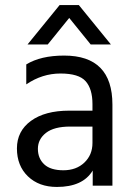

<svg xmlns="http://www.w3.org/2000/svg" viewBox="-20 -735 532 760"><path d="M169 -559H89L216 -715H292L419 -559H339L254 -664ZM205 5Q134 5 90.5 -37Q47 -79 47 -147.5Q47 -216 102.5 -256.5Q158 -297 254 -297H346V-323Q346 -383 319 -413.5Q292 -444 219.5 -444Q147 -444 84 -401V-480Q141 -515 234 -515Q425 -515 425 -321V0H347V-60Q308 5 205 5ZM346 -169V-234H258Q194 -234 162 -209Q130 -184 130 -146Q130 -108 155 -84.5Q180 -61 231 -61Q282 -61 314 -91.5Q346 -122 346 -169Z"/></svg>

Font: Hind Mysuru
Style: Regular
Weight: 400
Designer: Manushi Parikh, Hitesh Malaviya
Foundry: Indian Type Foundry
Version: Version 0.703;PS 1.0;hotconv 1.0.86;makeotf.lib2.5.63406